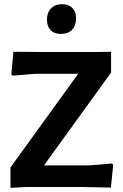

<svg xmlns="http://www.w3.org/2000/svg" viewBox="-20 -892 587 916"><path d="M277 -872Q308 -872 325.5 -854Q343 -836 343 -804Q343 -770 323.5 -750Q304 -730 271 -730Q239 -730 221.5 -748Q204 -766 204 -798Q204 -832 223.5 -852Q243 -872 277 -872ZM510 -645V-546L190 -103H406L515 -112L520 -104L509 3L364 0H107L30 4V-93L353 -540H149L40 -531L34 -538L44 -645L174 -644H448Z"/></svg>

Font: Alegreya Sans
Style: Bold
Weight: 700
Designer: Juan Pablo del Peral
Foundry: Huerta Tipografica
Version: Version 2.007